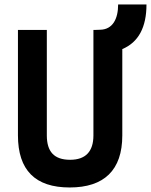

<svg xmlns="http://www.w3.org/2000/svg" viewBox="-20 -827 674 857"><path d="M291 9.8C444.8 9.8 525.9 -67.4 525.9 -222.7V-607.9C598.1 -638.2 633.8 -705.1 633.8 -807.1H507.3C507.3 -741.2 481.9 -695.8 428.2 -694.3L403.8 -693.4H397V-222.7C397 -150.4 361.8 -113.8 293 -113.8C221.2 -113.8 189 -150.4 189 -222.7V-693.4H60.1V-222.7C60.1 -67.4 137.2 9.8 291 9.8Z"/></svg>

Font: Cascadia Mono NF
Style: Bold
Weight: 700
Monospace: yes
Designer: Aaron Bell
Foundry: Saja Typeworks
Version: Version 2404.023